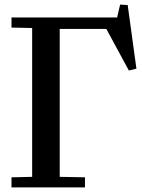

<svg xmlns="http://www.w3.org/2000/svg" viewBox="-20 -816 618 836"><path d="M30 -44 120 -46V-694L30 -696V-740H490L503 -796L536 -794L574 -517L541 -509L443 -690H240V-46L350 -44V0H30Z"/></svg>

Font: Minipax
Style: Bold
Weight: 500
Designer: Raphaël Ronot, Igor Stepanchenko (Cyrillic)
Foundry: steppetype
Version: Version 1.002